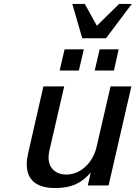

<svg xmlns="http://www.w3.org/2000/svg" viewBox="-20 -936 685 969"><path d="M645 -916H581L469 -806L408 -916H345L395 -743H515ZM555 -580 579 -687H483L458 -580ZM378 -580 403 -687H306L281 -580ZM115 -107C115 -28 164 13 258 13C340 13 389 -10 438 -65L423 0H528L643 -500H538L467 -193C450 -119 390 -55 315 -55C259 -55 225 -90 225 -142C225 -153 227 -166 230 -179L304 -500H199L123 -167C118 -145 115 -125 115 -107Z"/></svg>

Font: Perun Medium Italic
Style: Regular
Weight: 500
Italic angle: -12°
Foundry: Copyright (c) Stefan Peev, Context Ltd, 2016
Version: Version 1.026